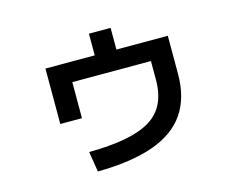

<svg xmlns="http://www.w3.org/2000/svg" viewBox="-96 -784 1191 967"><g transform="rotate(-15 500.0 -301.0)"><path d="M285 -66Q398 -67 477.5 -82.5Q557 -98 607 -129Q657 -160 680.5 -210.5Q704 -261 704 -330V-428H294V-240H181V-529H438V-642H551V-529H819V-330Q819 -206 763 -124.5Q707 -43 592.5 -2.5Q478 38 302 40Z"/></g></svg>

Font: M PLUS 1 Thin SemiBold
Style: Regular
Weight: 600
Version: Version 1.001